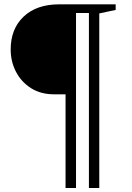

<svg xmlns="http://www.w3.org/2000/svg" viewBox="-20 -782 624 908"><path d="M290 107V-336H235.5Q172.5 -336 126.5 -365.2Q80.5 -394.5 55.5 -442.8Q30.5 -491 30.5 -548Q30.5 -645.5 91.8 -703.5Q153 -761.5 260 -761.5H527V-735L449.5 -718.5V107H400.5V-720.5H339.5V107Z"/></svg>

Font: Libre Caslon Text
Style: Regular
Weight: 400
Designer: Pablo Impallari, Rodrigo Fuenzalida, Katja Schimmel
Foundry: Pablo Impallari, Rodrigo Fuenzalida
Version: Version 2.000